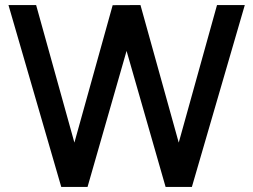

<svg xmlns="http://www.w3.org/2000/svg" viewBox="-20 -740 1002 760"><path d="M222.5 0 13.5 -720H123L274.5 -175.5L426 -719.5L536 -720L687.5 -175.5L839 -720H949L739.5 0H635.5L481 -538.5L326.5 0Z"/></svg>

Font: Cns Manrope SemBd
Style: Regular
Weight: 600
Designer: Mikhail Sharanda
Foundry: Mikhail Sharanda
Version: Version 4.504